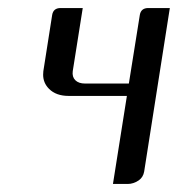

<svg xmlns="http://www.w3.org/2000/svg" viewBox="-20 -458 443 478"><path d="M87.4 -272Q87.4 -277.8 87.9 -280.8L109.9 -420.9Q112.8 -438 130.9 -438H186L161.1 -280.8Q159.2 -266.6 167.5 -258.3Q175.8 -250 191.9 -250H300.8L328.1 -420.9Q331.1 -438 349.1 -438H402.8L338.9 -30.8Q336.4 -16.6 325.2 -8.8Q312 0 297.9 0H261.2L295.9 -219.2H150.9Q119.6 -219.2 102.1 -236.8Q87.4 -251.5 87.4 -272Z"/></svg>

Font: Hhenum
Style: Italic
Weight: 400
Designer: T. Christopher White
Version: Version 1.0